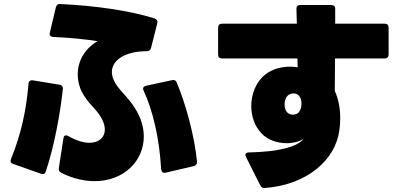

<svg xmlns="http://www.w3.org/2000/svg" viewBox="-20 -847 2030 956"><path d="M321 -169C317 -172 312 -173 309 -173C302 -173 297 -168 296 -159L273 -10C271 1 276 9 286 14C345 43 401 55 452 55C594 55 696 -44 696 -167C696 -213 682 -262 651 -310C620 -359 584 -389 559 -425C544 -448 537 -469 537 -488C537 -550 607 -592 710 -592C722 -592 729 -597 732 -608L763 -731C766 -743 761 -751 750 -755C628 -794 453 -819 279 -827C267 -828 261 -821 258 -810L228 -684C225 -671 232 -664 245 -663C323 -660 409 -651 466 -642C400 -604 367 -541 367 -477C367 -446 374 -415 389 -387C415 -338 445 -316 471 -281C492 -252 502 -225 502 -202C502 -163 473 -136 425 -136C397 -136 361 -146 321 -169ZM782 -9C783 8 791 16 804 13L945 -20C956 -23 962 -30 961 -42C948 -175 903 -334 860 -436C856 -447 848 -450 837 -448L707 -420C694 -417 689 -408 695 -396C742 -296 774 -153 782 -9ZM45 -31 184 18C196 22 204 19 208 7C250 -118 280 -282 293 -404C294 -416 289 -423 277 -425L144 -447C131 -449 123 -443 122 -430C111 -300 86 -181 35 -56C30 -44 33 -35 45 -31Z M1085 -556H1461C1461 -541 1462 -526 1462 -512C1450 -514 1437 -515 1424 -515C1380 -515 1335 -503 1301 -476C1255 -440 1231 -379 1231 -319C1231 -270 1247 -220 1281 -184C1313 -149 1362 -134 1408 -134C1440 -134 1471 -142 1492 -156C1461 -115 1364 -91 1219 -88C1204 -88 1198 -78 1205 -65L1276 76C1281 86 1288 90 1299 89C1510 73 1651 -51 1670 -200C1673 -221 1674 -240 1674 -259C1674 -316 1662 -362 1647 -394C1647 -451 1648 -505 1648 -556H1896C1908 -556 1915 -563 1915 -575V-710C1915 -722 1908 -729 1896 -729H1649C1649 -757 1649 -782 1649 -804C1649 -816 1642 -822 1630 -822H1475C1463 -822 1456 -816 1456 -803C1457 -778 1457 -754 1458 -729H1085C1073 -729 1066 -722 1066 -710V-575C1066 -563 1073 -556 1085 -556ZM1477 -357C1478 -354 1481 -344 1481 -330C1481 -318 1479 -304 1470 -291C1464 -281 1451 -276 1438 -276C1425 -276 1412 -282 1405 -294C1400 -303 1397 -315 1397 -328C1397 -339 1400 -351 1405 -361C1413 -375 1427 -382 1441 -382C1455 -382 1469 -375 1475 -360C1476 -359 1476 -358 1477 -357Z"/></svg>

Font: LINE Seed JP App_OTF ExtraBold
Style: Regular
Weight: 800
Designer: LINE & Fontrix & Fontworks
Version: Version 1.013